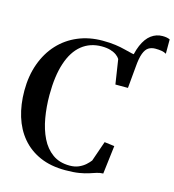

<svg xmlns="http://www.w3.org/2000/svg" viewBox="-125 -970 987 1086"><g transform="rotate(15 368.0 -427.0)"><path d="M579 -531 559.5 -571.5 550.5 -659Q558.5 -730.5 578 -776Q597.5 -821.5 627 -843.2Q656.5 -865 693 -865Q706.5 -865 717 -863Q727.5 -861 736 -857V-773Q724.5 -780 708.2 -782.8Q692 -785.5 672 -785.5Q649 -785.5 632.2 -775Q615.5 -764.5 605 -736.8Q594.5 -709 590.5 -657ZM356 10.5Q271 10.5 207.5 -17.5Q144 -45.5 101.5 -96Q59 -146.5 38 -215Q17 -283.5 17 -365Q17 -452 43 -523.5Q69 -595 116.2 -646Q163.5 -697 228.8 -724.5Q294 -752 372 -752Q415.5 -752 447.5 -747.5Q479.5 -743 504 -736.5Q528.5 -730 550.2 -725.2Q572 -720.5 594.5 -720L579 -531H505.5L483.5 -674.5Q477 -685.5 463.2 -695.8Q449.5 -706 427.8 -712.8Q406 -719.5 376 -719.5Q308 -719.5 259.5 -680.5Q211 -641.5 185.8 -565.2Q160.5 -489 160.5 -377Q160.5 -308.5 171.5 -244.8Q182.5 -181 207.2 -130.5Q232 -80 273 -50.5Q314 -21 373.5 -21Q404 -21 426.5 -31Q449 -41 464.8 -55.2Q480.5 -69.5 490 -82L531 -200.5L589.5 -193L569.5 -27Q549.5 -26.5 531.8 -20.8Q514 -15 492 -7.8Q470 -0.5 437.5 5Q405 10.5 356 10.5Z"/></g></svg>

Font: Merriweather 120pt SemiBold
Style: Regular
Weight: 600
Version: Version 2.100